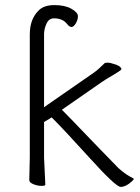

<svg xmlns="http://www.w3.org/2000/svg" viewBox="-20 -725 550 754"><path d="M97 -590Q97 -651 133 -685Q153 -705 194 -705Q235 -705 260.5 -690.5Q286 -676 286 -661.5Q286 -647 277.5 -633Q269 -619 261 -619Q253 -619 244 -630Q227 -653 192 -653Q172 -653 162.5 -632Q153 -611 153 -590V-304L349 -440Q365 -451 390 -476Q392 -479 402.5 -479Q413 -479 434.5 -471.5Q456 -464 457 -453Q453 -447 423 -429.5Q393 -412 380 -403L223 -294Q256 -261 294.5 -220.5Q333 -180 373 -139Q413 -98 445 -65Q475 -38 503 -25Q505 -25 505 -22Q505 -19 497 -12Q474 9 454 9Q435 9 335 -101.5Q235 -212 183 -264L153 -246V-106L158 0Q158 5 143 5Q128 5 111.5 -1.5Q95 -8 95 -18L97 -106ZM244 -630Z"/></svg>

Font: LXGW WenKai Lite Light
Style: Regular
Weight: 300
Designer: LXGW / Fontworks Inc.
Foundry: LXGW / Fontworks Inc.
Version: Version 1.511; March 25, 2025